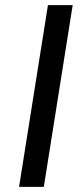

<svg xmlns="http://www.w3.org/2000/svg" viewBox="-20 -725 322 745"><path d="M54 0 166 -705H262L150 0Z"/></svg>

Font: Nunito Sans 10pt Medium
Style: Italic
Weight: 500
Italic angle: -9°
Designer: Vernon Adams
Foundry: Vernon Adams
Version: Version 3.101;gftools[0.9.27]